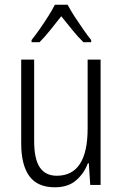

<svg xmlns="http://www.w3.org/2000/svg" viewBox="-20 -785 521 815"><path d="M407 -532V0H363L357 -92H353Q337 -49 303 -19.5Q269 10 213 10Q139 10 104.5 -37.5Q70 -85 70 -176V-532H125V-186Q125 -110 149 -74.5Q173 -39 221 -39Q352 -39 352 -240V-532ZM267 -765Q279 -742 297.5 -713.5Q316 -685 335 -658Q354 -631 367 -615V-606H334Q311 -628 287 -658Q263 -688 240 -716Q218 -688 193.5 -657.5Q169 -627 148 -606H114V-615Q130 -635 148.5 -661.5Q167 -688 184.5 -715.5Q202 -743 213 -765Z"/></svg>

Font: Noto Sans Ethiopic Condensed Light
Style: Regular
Weight: 300
Width: 3
Designer: Monotype Design Team
Foundry: Monotype Imaging Inc.
Version: Version 2.102; ttfautohint (v1.8.4.7-5d5b)